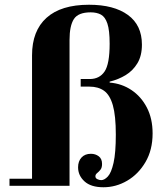

<svg xmlns="http://www.w3.org/2000/svg" viewBox="-20 -783 709 809"><path d="M416 6Q363 6 336 -18.8Q309 -43.5 309 -78Q309 -103.8 323.5 -119.4Q338 -135 363 -135Q382 -135 396 -124.5Q410 -114.1 410 -92.2Q410 -76 403 -67.5Q396 -59 389 -53.5Q382 -48 382 -40Q382 -32 390.3 -28Q398.6 -24 406.4 -24Q420 -24 434.5 -39.5Q449 -55 458.5 -97.1Q468 -139.2 468 -215.6Q468 -295.9 455.5 -339.4Q443 -383 418.5 -400.5Q394 -418 357 -418H320V-450H358Q399 -450 420.5 -481.5Q442 -513 442 -598.8Q442 -655.4 432.5 -683.7Q423 -712 405.3 -721.5Q387.6 -731 362 -731Q309.4 -731 291.2 -702.5Q273 -674 273 -615V0H20V-30H115V-550Q115 -653 176 -708Q237 -763 355.1 -763Q460 -763 519 -720Q578 -677 578 -595Q578 -548 559 -516.5Q540 -485 509.5 -466.5Q479 -448 442 -439V-435Q493 -431 534 -403.5Q575 -376 599 -329.5Q623 -283 623 -221Q623 -151.2 593 -100.1Q563 -49 515.8 -21.5Q468.7 6 416 6Z"/></svg>

Font: Libre Bodoni
Style: Regular
Weight: 400
Designer: Pablo Impallari, Rodrigo Fuenzalida
Foundry: Impallari Type
Version: Version 2.005;gftools[0.9.23]